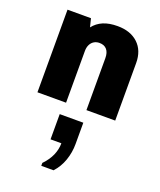

<svg xmlns="http://www.w3.org/2000/svg" viewBox="-164 -622 928 1116"><g transform="rotate(20 300.0 -63.5)"><path d="M61 0V-511H206L219 -459Q243 -490 279.5 -505.5Q316 -521 368 -521Q448 -521 495 -477Q542 -433 542 -356V0H364V-321Q364 -356 348 -374.5Q332 -393 302 -393Q283 -393 268.5 -384Q254 -375 246 -358.5Q238 -342 238 -320V0ZM228 394V376Q261 342 277 305.5Q293 269 293 231H226V75H372V207Q372 259 355 308Q338 357 304 394Z"/></g></svg>

Font: Chivo Mono ExtraBold
Style: Regular
Weight: 800
Monospace: yes
Designer: Hector Gatti
Foundry: Omnibus-Type
Version: Version 1.008